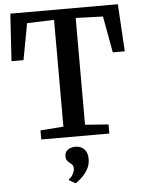

<svg xmlns="http://www.w3.org/2000/svg" viewBox="-64 -793 832 1114"><g transform="rotate(-5 351.5 -236.5)"><path d="M288.5 -63V-685L131 -679.5L91.5 -467.5H21.5L39 -743H665L681.5 -467.5H611.5L573 -679.5L414.5 -685V-63L550.5 -53V0H154V-53ZM418 137Q418 171 401.2 198.8Q384.5 226.5 363.8 245Q343 263.5 331 270H329.5L294.5 250L293.5 243Q307.5 236.5 317.5 217.8Q327.5 199 327.5 185.5Q327.5 170 321 162.2Q314.5 154.5 307 149.5Q299 144 292.2 135Q285.5 126 285.5 109Q285.5 89.5 296.2 78.5Q307 67.5 320.8 63.2Q334.5 59 344 59H346.5Q379 59 398.8 79.2Q418.5 99.5 418 137Z"/></g></svg>

Font: Merriweather 20pt SemiBold
Style: Regular
Weight: 600
Version: Version 2.100